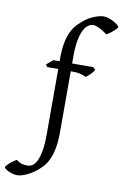

<svg xmlns="http://www.w3.org/2000/svg" viewBox="-228 -817 721 1121"><g transform="rotate(10 132.5 -256.5)"><path d="M387.2 -710Q387.2 -706.1 380.1 -698.2Q373 -690.4 363.3 -682.1Q353.5 -673.8 343 -666.5Q332.5 -659.2 325.2 -655.8Q313 -666 300.8 -673.6Q288.6 -681.2 277.6 -686.3Q266.6 -691.4 257.3 -694.1Q248 -696.8 242.2 -696.8Q229.5 -696.8 214.8 -688Q200.2 -679.2 187.7 -656.7Q175.3 -634.3 167.2 -595.5Q159.2 -556.6 159.2 -496.1V-454.1H285.2L298.8 -439.9Q294.4 -433.1 288.1 -425.5Q281.7 -418 274.9 -410.9Q268.1 -403.8 261.5 -398.4Q254.9 -393.1 250 -391.1Q238.8 -397 218 -402.6Q197.3 -408.2 159.2 -408.2V-47.9Q159.2 9.3 151.4 49.3Q143.6 89.4 130.4 117.4Q117.2 145.5 99.4 164.6Q81.5 183.6 62 198.7Q48.3 209 33.7 217.5Q19 226.1 5.1 231.9Q-8.8 237.8 -21.2 241Q-33.7 244.1 -43 244.1Q-57.6 244.1 -71.8 240.2Q-85.9 236.3 -97.2 230.7Q-108.4 225.1 -115.2 219.5Q-122.1 213.9 -122.1 210.4Q-122.1 206.5 -115.2 198.7Q-108.4 190.9 -98.6 182.6Q-88.9 174.3 -78.4 167Q-67.9 159.7 -60.5 156.2Q-50.8 163.6 -42.5 168Q-34.2 172.4 -26.4 174.6Q-18.6 176.8 -10.5 177.5Q-2.4 178.2 6.8 178.2Q20.5 178.2 34.4 169.7Q48.3 161.1 59.6 138.7Q70.8 116.2 77.9 77.4Q85 38.6 85 -22V-408.2H20L9.8 -421.9L47.9 -454.1H85V-469.2Q85 -526.9 93 -566.2Q101.1 -605.5 114.5 -632.6Q127.9 -659.7 145.8 -678Q163.6 -696.3 183.1 -711.9Q196.3 -722.7 211.7 -731Q227.1 -739.3 242.2 -745.1Q257.3 -751 271 -753.9Q284.7 -756.8 293.9 -756.8Q309.1 -756.8 325.4 -751Q341.8 -745.1 355.5 -737.5Q369.1 -730 378.2 -722.2Q387.2 -714.4 387.2 -710Z"/></g></svg>

Font: Gentium Basic
Style: Regular
Weight: 400
Designer: J. Victor Gaultney and Annie Olsen
Foundry: SIL International
Version: Version 1.100